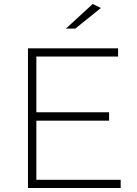

<svg xmlns="http://www.w3.org/2000/svg" viewBox="-20 -941 687 961"><path d="M444 -921 485 -901 357 -798H310ZM571 -699V-658H162V-379H526V-337H162V-41H584V0H120V-699Z"/></svg>

Font: Montserrat Ultra Light
Style: Regular
Weight: 200
Designer: Julieta Ulanovsky
Foundry: Julieta Ulanovsky
Version: Version 3.100;PS 003.100;hotconv 1.0.88;makeotf.lib2.5.64775